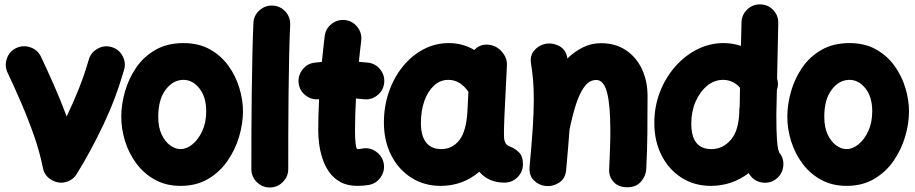

<svg xmlns="http://www.w3.org/2000/svg" viewBox="-20 -768 4155 872"><path d="M54.7 -550.3Q85.9 -564.5 118.9 -552.7Q151.9 -541 166.5 -509.8Q194.3 -450.7 224.9 -381.6Q255.4 -312.5 282.7 -239.3Q313 -301.8 338.6 -366.5Q364.3 -431.2 383.3 -497.6Q393.1 -530.3 423.6 -547.1Q454.1 -564 486.8 -554.2Q519.5 -544.9 536.4 -514.2Q553.2 -483.4 543.5 -450.7Q506.3 -321.3 449.5 -201.4Q392.6 -81.5 328.6 22Q312 49.3 279.8 58.6Q245.1 67.9 213.4 48.8Q181.6 29.8 174.8 -5.9Q160.6 -77.1 134.3 -152.3Q107.9 -227.5 76.4 -300.5Q44.9 -373.5 14.2 -438.5Q-0.5 -469.7 11.5 -502.9Q23.4 -536.1 54.7 -550.3Z M813.5 -572.3Q882.8 -572.3 933.6 -543.7Q984.4 -515.1 1017.6 -469Q1050.8 -422.9 1067.1 -368.4Q1083.5 -314 1083.5 -262.7Q1083.5 -206.5 1065.9 -147.2Q1048.3 -87.9 1013.2 -37.1Q978 13.7 924.8 44.9Q871.6 76.2 800.3 76.2Q734.4 76.2 683.8 48.3Q633.3 20.5 599.4 -25.4Q565.4 -71.3 548.1 -126.7Q530.8 -182.1 530.8 -237.3Q530.8 -293 547.4 -351.6Q564 -410.2 598.1 -460.4Q632.3 -510.7 686 -541.5Q739.7 -572.3 813.5 -572.3ZM813.5 -405.3Q766.1 -405.3 732.4 -360.8Q698.7 -316.4 698.7 -237.3Q698.7 -189.9 714.1 -157.2Q729.5 -124.5 752.9 -107.7Q776.4 -90.8 800.3 -90.8Q827.1 -90.8 854 -112.5Q880.9 -134.3 898.7 -172.9Q916.5 -211.4 916.5 -262.7Q916.5 -328.1 885.5 -366.7Q854.5 -405.3 813.5 -405.3Z M1218.3 -742.7Q1252.9 -741.2 1276.1 -715.6Q1299.3 -689.9 1297.9 -655.3Q1294.9 -593.8 1293.2 -511.5Q1291.5 -429.2 1290.5 -338.4Q1289.6 -247.6 1289.3 -159.7Q1289.1 -71.8 1289.1 0Q1289.1 34.2 1264.4 58.8Q1239.7 83.5 1205.1 83.5Q1170.9 83.5 1146.2 58.8Q1121.6 34.2 1121.6 0Q1121.6 -72.3 1121.8 -160.2Q1122.1 -248 1123.3 -339.6Q1124.5 -431.2 1126.2 -514.9Q1127.9 -598.6 1130.9 -663.1Q1132.3 -697.8 1158.2 -720.9Q1184.1 -744.1 1218.3 -742.7Z M1724.6 -389.6Q1720.2 -355.5 1692.6 -334.2Q1665 -313 1630.9 -317.4Q1614.3 -319.3 1596.7 -320.8Q1594.7 -284.2 1593.5 -247.3Q1592.3 -210.4 1592.3 -173.3Q1592.3 -140.6 1595 -115.7Q1597.7 -90.8 1604 -90.8Q1612.3 -90.8 1625.5 -93.3Q1659.2 -99.6 1687.7 -79.6Q1716.3 -59.6 1722.7 -26.4Q1729 7.3 1709.2 36.4Q1689.5 65.4 1655.8 71.8Q1642.1 74.2 1629.2 75.2Q1616.2 76.2 1604 76.2Q1557.1 76.2 1525.4 58.3Q1493.7 40.5 1473.9 11.7Q1454.1 -17.1 1443.6 -50.8Q1433.1 -84.5 1429.2 -116.7Q1425.3 -148.9 1425.3 -173.3Q1425.3 -209.5 1426.3 -245.6Q1427.2 -281.7 1429.2 -317.4Q1395.5 -313.5 1367.9 -334.7Q1340.3 -356 1336.4 -390.1Q1332.5 -424.3 1353.8 -451.9Q1375 -479.5 1409.2 -483.4Q1425.3 -485.4 1441.9 -486.8Q1444.8 -516.1 1448 -545.4Q1451.2 -574.7 1454.6 -603.5Q1458.5 -637.7 1485.8 -659.2Q1513.2 -680.7 1547.4 -676.8Q1581.5 -672.9 1603 -645.5Q1624.5 -618.2 1620.6 -584Q1617.7 -559.6 1615 -535.6Q1612.3 -511.7 1609.9 -487.3Q1631.8 -485.8 1652.3 -483.4Q1686.5 -479 1707.8 -451.4Q1729 -423.8 1724.6 -389.6Z M2271 61.5Q2199.7 61.5 2156.7 12.2Q2081.1 76.2 1981.4 76.2Q1907.2 76.2 1848.9 39.6Q1790.5 2.9 1757.1 -62.3Q1723.6 -127.4 1723.6 -211.9Q1723.6 -285.6 1746.3 -350.8Q1769 -416 1809.3 -465.8Q1849.6 -515.6 1903.1 -543.9Q1956.5 -572.3 2018.6 -572.3Q2081.1 -572.3 2134.3 -541Q2161.6 -570.3 2202.6 -564.5Q2237.3 -559.6 2260.7 -531.5Q2284.2 -503.4 2282.2 -470.2L2271 -241.7Q2270.5 -228 2269.8 -208.3Q2269 -188.5 2268.8 -170.7Q2268.6 -152.8 2269 -143.6Q2270 -129.9 2275.4 -118.9Q2280.8 -107.9 2298.8 -101.1Q2318.8 -93.8 2336.9 -76.2Q2355 -58.6 2355 -22Q2355 12.2 2330.3 36.9Q2305.7 61.5 2271 61.5ZM1983.9 -90.8Q2034.2 -90.8 2066.2 -131.6Q2098.1 -172.4 2103 -263.7Q2103 -264.2 2103 -265.1L2107.4 -351.1Q2069.8 -405.3 2016.6 -405.3Q1979.5 -405.3 1951.2 -379.4Q1922.9 -353.5 1907.2 -309.1Q1891.6 -264.6 1891.6 -209.5Q1891.6 -150.4 1915.5 -120.6Q1939.5 -90.8 1983.9 -90.8Z M2385.3 -11.7Q2395 -116.2 2399.7 -188.7Q2404.3 -261.2 2404.3 -315.9Q2404.3 -361.8 2401.4 -399.7Q2398.4 -437.5 2392.1 -476.1Q2385.7 -514.2 2405.3 -537.6Q2424.8 -561 2453.1 -567.9Q2485.8 -575.7 2518.1 -559.8Q2550.3 -543.9 2557.1 -502.4Q2588.9 -533.7 2627 -552.7Q2665 -571.8 2709.5 -571.8Q2774.9 -571.8 2822.3 -540.3Q2869.6 -508.8 2895.3 -454.6Q2920.9 -400.4 2920.9 -332.5Q2920.9 -252.9 2920.2 -167.5Q2919.4 -82 2915 0.5Q2913.1 31.7 2891.1 57.1Q2869.1 82.5 2829.1 82.5Q2788.1 82.5 2766.4 57.9Q2744.6 33.2 2746.6 1Q2749 -49.3 2750.5 -93.3Q2752 -137.2 2752 -174.8Q2752 -290 2737.1 -347.4Q2722.2 -404.8 2688 -404.8Q2656.2 -404.8 2633.5 -373.3Q2610.8 -341.8 2594.7 -290.3Q2578.6 -238.8 2566.4 -178.2V-177.2Q2563.5 -138.2 2559.8 -93.3Q2556.2 -48.3 2551.3 3.9Q2547.9 43.9 2518.8 62Q2489.7 80.1 2458 76.7Q2427.7 73.7 2404.8 51.3Q2381.8 28.8 2385.3 -11.7Z M3265.6 -572.3Q3307.1 -572.3 3345.2 -559.6L3347.7 -666.5Q3348.6 -701.2 3373.8 -725.1Q3398.9 -749 3433.1 -748Q3467.8 -747.6 3491.7 -722.4Q3515.6 -697.3 3514.6 -662.6L3509.3 -411.1Q3517.6 -385.7 3508.3 -358.9L3505.9 -248.5Q3505.9 -172.9 3508.5 -136.7Q3511.2 -100.6 3514.4 -89.1Q3517.6 -77.6 3519 -75.2Q3541 -48.8 3537.4 -13.9Q3533.7 21 3507.3 43Q3481 64.9 3445.8 61.5Q3410.6 58.1 3389.2 31.2Q3384.3 24.9 3379.9 18.6Q3303.7 76.2 3208.5 76.2Q3134.3 76.2 3076.2 39.6Q3018.1 2.9 2984.9 -61.8Q2951.7 -126.5 2951.7 -210Q2951.7 -283.7 2976.8 -349.1Q3002 -414.6 3045.9 -464.8Q3089.8 -515.1 3146.5 -543.7Q3203.1 -572.3 3265.6 -572.3ZM3119.6 -207Q3119.6 -90.8 3210.9 -90.8Q3263.7 -90.8 3300.5 -134.5Q3337.4 -178.2 3337.9 -272.9Q3337.9 -278.3 3339.4 -283.7L3340.8 -369.1Q3327.6 -385.7 3307.6 -395.5Q3287.6 -405.3 3263.2 -405.3Q3224.6 -405.3 3191.9 -378.7Q3159.2 -352.1 3139.4 -307.1Q3119.6 -262.2 3119.6 -207Z M3838.4 -572.3Q3907.7 -572.3 3958.5 -543.7Q4009.3 -515.1 4042.5 -469Q4075.7 -422.9 4092 -368.4Q4108.4 -314 4108.4 -262.7Q4108.4 -206.5 4090.8 -147.2Q4073.2 -87.9 4038.1 -37.1Q4002.9 13.7 3949.7 44.9Q3896.5 76.2 3825.2 76.2Q3759.3 76.2 3708.7 48.3Q3658.2 20.5 3624.3 -25.4Q3590.3 -71.3 3573 -126.7Q3555.7 -182.1 3555.7 -237.3Q3555.7 -293 3572.3 -351.6Q3588.9 -410.2 3623 -460.4Q3657.2 -510.7 3710.9 -541.5Q3764.6 -572.3 3838.4 -572.3ZM3838.4 -405.3Q3791 -405.3 3757.3 -360.8Q3723.6 -316.4 3723.6 -237.3Q3723.6 -189.9 3739 -157.2Q3754.4 -124.5 3777.8 -107.7Q3801.3 -90.8 3825.2 -90.8Q3852.1 -90.8 3878.9 -112.5Q3905.8 -134.3 3923.6 -172.9Q3941.4 -211.4 3941.4 -262.7Q3941.4 -328.1 3910.4 -366.7Q3879.4 -405.3 3838.4 -405.3Z"/></svg>

Font: Mikhak-DS2-FD Black
Style: Regular
Weight: 900
Designer: Amin Abedi
Version: Version 3.2